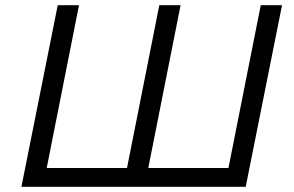

<svg xmlns="http://www.w3.org/2000/svg" viewBox="-20 -720 1134 740"><path d="M160 -72.5H469.5L594 -700H676L551.5 -72.5H860.5L985 -700H1067L927 0H62.5L202.5 -700H284.5Z"/></svg>

Font: Argentum Sans Light
Style: Italic
Weight: 300
Italic angle: -11.3°
Designer: Julieta Ulanovsky (font), Owen Earl (portions from Jones font), Cristiano Sobral (main changes and remaster)
Foundry: Julieta Ulanovsky (font), Owen Earl (portions from Jones font), Cristiano Sobral (main changes and remaster)
Version: Version 3.127